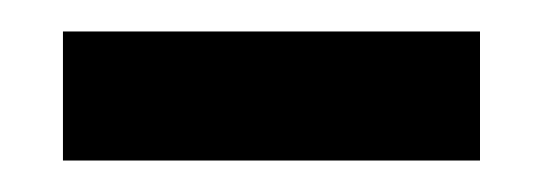

<svg xmlns="http://www.w3.org/2000/svg" viewBox="-20 -682 345 122"><path d="M285 -662V-580H20V-662Z"/></svg>

Font: Mukta Vaani ExtraBold
Style: Regular
Weight: 800
Designer: Noopur Datye, Girish Dalvi, Yashodeep Gholap, Pallavi Karambelkar
Foundry: Ek Type
Version: Version 2.538;PS 1.000;hotconv 16.6.51;makeotf.lib2.5.65220;